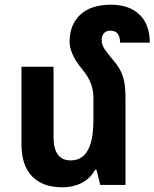

<svg xmlns="http://www.w3.org/2000/svg" viewBox="-20 -784 655 814"><path d="M512 -374V0H405L389 -64H383Q365 -30 329 -10Q293 10 243 10Q161 10 116 -36.5Q71 -83 71 -173V-501H207V-203Q207 -104 280 -104Q376 -104 376 -274V-371Q376 -401 365.5 -429.5Q355 -458 328 -491Q300 -525 287.5 -554Q275 -583 275 -607Q275 -679 320 -721.5Q365 -764 451 -764Q527 -764 571 -722.5Q615 -681 615 -603H489Q489 -654 448 -654Q430 -654 420.5 -643Q411 -632 411 -615Q411 -594 424 -575Q437 -556 459 -530Q490 -495 501 -460Q512 -425 512 -374Z"/></svg>

Font: Noto Sans Armenian SemiCondensed
Style: Bold
Weight: 700
Width: 4
Designer: Monotype Design Team
Foundry: Monotype Imaging Inc.
Version: Version 2.008; ttfautohint (v1.8.4.7-5d5b)